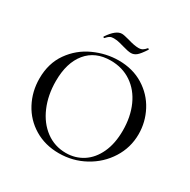

<svg xmlns="http://www.w3.org/2000/svg" viewBox="-175 -949 1116 1127"><g transform="rotate(30 383.0 -386.0)"><path d="M49 -312Q49 -415 101 -488.5Q153 -562 234.5 -599Q316 -636 401 -636Q496 -636 568 -591.5Q640 -547 678.5 -474Q717 -401 717 -319Q717 -228 669 -152Q621 -76 540.5 -32Q460 12 366 12Q273 12 200.5 -31.5Q128 -75 88.5 -149.5Q49 -224 49 -312ZM626 -291Q626 -384 593.5 -457Q561 -530 500.5 -571Q440 -612 360 -612Q256 -612 198 -541.5Q140 -471 140 -347Q140 -252 173 -175Q206 -98 265.5 -54Q325 -10 401 -10Q465 -10 516 -43Q567 -76 596.5 -139.5Q626 -203 626 -291ZM512 -784H513Q516 -784 518.5 -781.5Q521 -779 519 -777Q493 -737 476 -723Q459 -709 439 -709Q419 -709 379 -721Q375 -722 353.5 -728Q332 -734 310 -734Q294 -734 285 -729Q276 -724 269.5 -717Q263 -710 260 -707H258Q255 -707 253 -709.5Q251 -712 253 -714Q298 -781 338 -781Q352 -781 388 -771Q434 -757 462 -757Q479 -757 489.5 -763.5Q500 -770 512 -784Z"/></g></svg>

Font: Cormorant Garamond Medium
Style: Regular
Weight: 500
Designer: Christian Thalmann (Catharsis Fonts)
Foundry: Catharsis Fonts
Version: Version 4.000